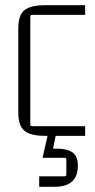

<svg xmlns="http://www.w3.org/2000/svg" viewBox="-20 -515 364 735"><path d="M306 5H150Q98 5 74 -14Q50 -33 50 -85V-405Q50 -458 74 -476.5Q98 -495 150 -495H306V-458H103Q96 -458 96 -451V-39Q96 -32 103 -32H306ZM234 153V96Q234 89 227 89H143L165 -8L195 -4L183 54H198Q236 54 257 68Q278 82 278 118V120Q278 200 189 200H130V160H227Q234 160 234 153Z"/></svg>

Font: Gemunu Libre ExtraLight ExtraLight
Style: Regular
Weight: 250
Version: Version 1.100